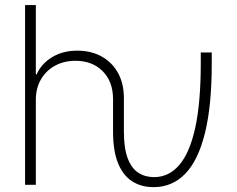

<svg xmlns="http://www.w3.org/2000/svg" viewBox="-20 -748 958 777"><path d="M601.6 9.3Q550.8 9.3 513.9 -14.9Q477.1 -39.1 457.3 -88.6Q437.5 -138.2 437.5 -214.8V-347.7Q437 -418.5 395.3 -460.2Q353.5 -502 285.2 -502Q239.3 -502 203.1 -482.4Q167 -462.9 146 -427.2Q125 -391.6 125 -343.8V0H81.5V-727.5H125V-447.3H128.4Q147.5 -490.2 190.7 -516.6Q233.9 -543 293 -543Q348.1 -543 390.6 -519.8Q433.1 -496.6 457.3 -453.4Q481.4 -410.2 481.4 -350.1V-214.8Q481.4 -147.9 496.8 -107.4Q512.2 -66.9 539.6 -49.1Q566.9 -31.2 603.5 -31.2Q663.6 -31.2 705.8 -80.6Q748 -129.9 770.3 -231.9Q792.5 -334 792.5 -493.2V-535.6H836.9V-489.7Q836.9 -319.8 809.3 -209Q781.7 -98.1 729.2 -44.4Q676.8 9.3 601.6 9.3Z"/></svg>

Font: Inter 20pt ExtraLight
Style: Regular
Weight: 250
Version: Version 4.001;git-66647c0bb